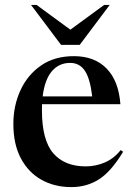

<svg xmlns="http://www.w3.org/2000/svg" viewBox="-20 -752 543 783"><path d="M281.5 -523Q365.5 -523 414.8 -472.5Q464 -422 471 -327H151.5Q151 -315.5 151 -303Q151 -180.5 197.2 -127Q243.5 -73.5 329.5 -73.5Q370.5 -73.5 407.5 -89.5Q444.5 -105.5 472.5 -140L482 -133Q433.5 -52.5 383.8 -20.8Q334 11 271 11Q202.5 11 149.2 -18.8Q96 -48.5 65.2 -106Q34.5 -163.5 34.5 -246.5Q34.5 -321 63.5 -384Q92.5 -447 147.5 -485Q202.5 -523 281.5 -523ZM266 -495.5Q220.5 -495.5 191.5 -461.5Q162.5 -427.5 154 -359H356Q347.5 -431.5 326 -463.5Q304.5 -495.5 266 -495.5ZM427.5 -732 305 -569H229L106.5 -732H129L267 -631L405 -732Z"/></svg>

Font: Newsreader 72pt Medium
Style: Regular
Weight: 500
Designer: Hugues Gentile
Foundry: Production Type
Version: Version 1.003; ttfautohint (v1.8.3)